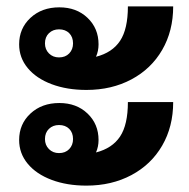

<svg xmlns="http://www.w3.org/2000/svg" viewBox="-20 -592 593 602"><path d="M40 -453Q40 -503 75.5 -536Q111 -569 166 -569Q220 -569 254.5 -536Q289 -503 289 -453Q289 -432 281 -414Q332 -427 356.5 -464Q381 -501 381 -572H523Q523 -495 488.5 -435.5Q454 -376 392 -343Q330 -310 251 -310Q190 -310 142 -328Q94 -346 67 -378.5Q40 -411 40 -453ZM121 -456Q121 -437 133.5 -424.5Q146 -412 165 -412Q185 -412 197 -424.5Q209 -437 209 -456Q209 -476 197 -488Q185 -500 165 -500Q146 -500 133.5 -488Q121 -476 121 -456ZM381 -272H523Q523 -195 488.5 -135.5Q454 -76 392 -43Q330 -10 251 -10Q190 -10 142 -28Q94 -46 67 -78.5Q40 -111 40 -153Q40 -203 75.5 -236Q111 -269 166 -269Q220 -269 254.5 -236Q289 -203 289 -153Q289 -132 281 -114Q332 -127 356.5 -164Q381 -201 381 -272ZM209 -156Q209 -176 197 -188Q185 -200 165 -200Q146 -200 133.5 -188Q121 -176 121 -156Q121 -137 133.5 -124.5Q146 -112 165 -112Q185 -112 197 -124.5Q209 -137 209 -156Z"/></svg>

Font: Sarabun ExtraBold
Style: Regular
Weight: 800
Version: Version 1.000; ttfautohint (v1.6)